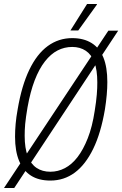

<svg xmlns="http://www.w3.org/2000/svg" viewBox="-36 -888 609 957"><path d="M215 12Q157 12 118.5 -12.5Q80 -37 59.5 -85.5Q39 -134 39 -207Q39 -237 42 -271Q45 -305 52 -343Q72 -461 110 -540Q148 -619 202 -658.5Q256 -698 324 -698Q381 -698 420.5 -673.5Q460 -649 479.5 -601Q499 -553 499 -479Q499 -449 496 -415Q493 -381 487 -343Q467 -225 428.5 -146Q390 -67 336.5 -27.5Q283 12 215 12ZM215 -32Q253 -32 287.5 -50Q322 -68 350.5 -105Q379 -142 401.5 -199Q424 -256 436 -335Q440 -359 442.5 -379.5Q445 -400 446.5 -417Q448 -434 448.5 -449Q449 -464 449 -477Q449 -539 434.5 -577.5Q420 -616 391.5 -635Q363 -654 324 -654Q285 -654 251 -636.5Q217 -619 188 -582Q159 -545 137 -488Q115 -431 101 -352Q97 -328 94 -307.5Q91 -287 89.5 -270Q88 -253 87.5 -239Q87 -225 87 -211Q87 -149 102.5 -109.5Q118 -70 146.5 -51Q175 -32 215 -32ZM-16 49 504 -735H553L35 49ZM315 -736 398 -868H447V-865L354 -736Z"/></svg>

Font: Archivo ExtraCondensed Thin
Style: Italic
Weight: 250
Width: 2
Italic angle: -10°
Designer: Hector Gatti
Foundry: Omnibus-Type
Version: Version 2.001